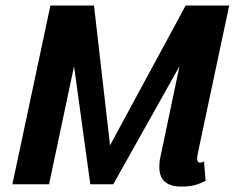

<svg xmlns="http://www.w3.org/2000/svg" viewBox="-20 -670 853 698"><path d="M158.3 0 249.2 -429.2 308.3 0H350H391.7L632.5 -429.2L563.3 -100C560 -86.7 559.2 -74.2 559.2 -62.5C559.2 -19.2 581.7 8.3 640 8.3C687.5 8.3 707.5 -3.3 727.5 -12.5L721.7 -83.3C721.7 -83.3 711.7 -76.7 704.2 -79.2C699.2 -80.8 696.7 -85 696.7 -93.3C696.7 -98.3 697.5 -105.8 700 -116.7L813.3 -650H713.3H680H655L380 -141.7L321.7 -650H296.7H263.3H163.3L25 0Z"/></svg>

Font: BoonHome
Style: Bold Oblique
Weight: 700
Italic angle: -12°
Designer: Sungsit Sawaiwan
Foundry: Sungsit Sawaiwan
Version: Version 0.2